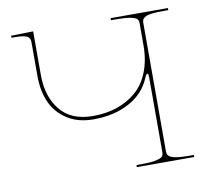

<svg xmlns="http://www.w3.org/2000/svg" viewBox="-64 -591 708 660"><g transform="rotate(-10 290.0 -260.5)"><path d="M15.1 -512.7V-520H27.3L92.3 -521.5V-369.1Q92.3 -293.9 130.6 -246.6Q168.9 -199.2 245.1 -199.2Q290.5 -199.2 328.4 -211.9Q366.2 -224.6 395.5 -249.5Q424.8 -274.4 441.2 -315.4Q457.5 -356.4 457.5 -409.2V-486.3Q457.5 -495.1 452.9 -500.2Q448.2 -505.4 431.2 -509Q414.1 -512.7 382.3 -512.7H362.3V-520H562.5V-512.7H544.9Q499.5 -512.7 484.9 -506.3Q470.2 -500 470.2 -486.3V-35.2Q470.2 -28.8 472.4 -24.4Q474.6 -20 481.7 -15.9Q488.8 -11.7 504.6 -9.5Q520.5 -7.3 544.9 -7.3H562.5V0H362.3V-7.3H382.3Q414.6 -7.3 431.9 -11.5Q449.2 -15.6 453.4 -21Q457.5 -26.4 457.5 -35.2V-294.4Q457.5 -310.1 454.1 -310.1Q449.2 -310.1 444.3 -297.4Q422.9 -244.6 369.6 -216.1Q316.4 -187.5 245.1 -187.5Q190.4 -187.5 152.6 -212.2Q114.7 -236.8 97.4 -276.6Q80.1 -316.4 80.1 -367.7V-487.3Q80.1 -501.5 68.1 -507.1Q56.2 -512.7 27.3 -512.7Z"/></g></svg>

Font: Znikomit
Style: Regular
Weight: 100
Designer: gluk
Foundry: gluk
Version: Version 0.53